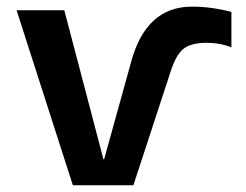

<svg xmlns="http://www.w3.org/2000/svg" viewBox="-20 -550 730 570"><path d="M667 -409.2Q634.8 -422.9 592.8 -422.9Q546.9 -422.9 524.4 -404.8Q502 -386.7 486.3 -336.9L376 0H196.3L29.3 -519.5H170.9L287.1 -77.1H289.1L368.2 -362.3Q412.1 -530.3 549.8 -530.3Q607.4 -530.3 667 -514.6Z"/></svg>

Font: Mgen+ 1c bold
Style: Bold
Weight: 700
Designer: [Source Han Sans]
Ryoko NISHIZUKA  (kana & ideographs); Paul D. Hunt (Latin, Greek & Cyrillic); Wenlong ZHANG  (bopomofo
Version: Version 1.059.20150602